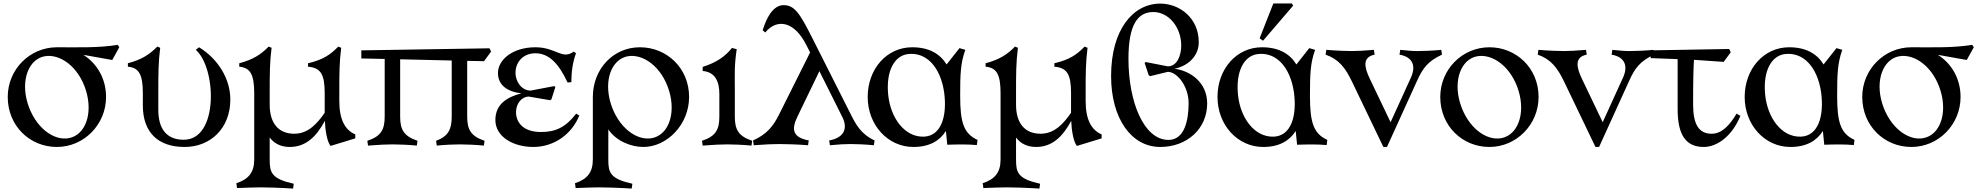

<svg xmlns="http://www.w3.org/2000/svg" viewBox="-20 -840 11503 1117"><path d="M311 15C468 15 597 -115 597 -276C597 -383 544 -471 465 -521L633 -491L674 -565L665 -579C552 -561 442 -565 311 -565C153 -565 25 -436 25 -276C25 -108 153 15 311 15ZM398 -41C313 -11 201 -79 149 -215C98 -350 135 -477 222 -508C308 -537 421 -471 472 -337C524 -200 486 -71 398 -41Z M1054 15C1204 15 1320 -93 1320 -261C1320 -381 1249 -497 1138 -565L1119 -550C1239 -446 1254 -27 1049 -27C947 -27 901 -93 901 -201V-301C901 -407 901 -477 912 -562L895 -569C850 -523 804 -493 724 -472V-452C789 -446 811 -406 811 -297V-227C811 -71 898 15 1054 15Z M1666 15C1757 15 1820 -43 1870 -137C1872 -81 1883 -16 1903 9L2047 -35V-58C1987 -84 1954 -144 1954 -253V-301C1954 -407 1954 -477 1965 -562L1948 -569C1903 -523 1862 -493 1772 -472V-452C1847 -446 1869 -406 1869 -297V-184C1826 -122 1774 -62 1692 -62C1600 -62 1549 -123 1549 -231V-301C1549 -407 1549 -477 1560 -562L1543 -569C1498 -523 1452 -493 1372 -472V-452C1437 -446 1459 -406 1459 -297V88C1459 164 1425 203 1355 226L1359 254C1410 252 1466 250 1498 250C1530 250 1606 252 1685 257L1689 229C1559 200 1549 164 1549 88V-40C1575 -5 1614 15 1666 15Z M2517 -21 2521 7C2572 2 2622 0 2654 0C2686 0 2746 2 2795 7L2799 -21C2719 -48 2698 -86 2698 -162V-486L2796 -484L2837 -540L2828 -559L2082 -547V-500L2218 -497V-162C2218 -86 2197 -47 2117 -21L2121 7C2182 2 2232 0 2264 0C2296 0 2356 2 2405 7L2409 -21C2329 -48 2308 -86 2308 -162V-495L2608 -488V-162C2608 -86 2587 -47 2517 -21Z M3083 15C3206 15 3309 -63 3350 -168L3332 -179C3273 -102 3215 -72 3128 -72C3019 -72 2982 -132 2982 -188C2982 -235 3013 -278 3057 -278L3180 -257L3188 -262L3211 -334L3204 -339L3067 -313C3012 -313 2979 -369 2979 -415C2979 -480 3024 -530 3095 -530C3171 -530 3229 -474 3282 -360L3304 -362C3304 -418 3311 -477 3331 -530L3318 -540C3250 -490 3216 -565 3095 -565C2963 -565 2877 -493 2877 -415C2877 -344 2933 -306 3013 -297C2933 -276 2862 -236 2862 -142C2862 -44 2966 15 3083 15Z M3723 15C3860 15 3989 -115 3989 -276C3989 -443 3860 -565 3703 -565C3545 -565 3429 -436 3429 -276V88C3429 164 3395 203 3325 226L3329 254C3380 252 3436 250 3468 250C3500 250 3576 252 3655 257L3659 229C3529 200 3519 164 3519 88V-87C3566 -18 3653 15 3723 15ZM3790 -41C3705 -11 3593 -79 3541 -215C3490 -350 3527 -477 3614 -508C3700 -537 3813 -471 3864 -337C3916 -200 3878 -71 3790 -41Z M4064 -21 4068 7C4129 2 4179 0 4211 0C4243 0 4303 2 4352 7L4356 -21C4276 -48 4255 -86 4255 -162V-330C4255 -396 4251 -456 4266 -554L4238 -561C4200 -512 4146 -475 4068 -451V-427C4143 -421 4165 -362 4165 -293V-162C4165 -86 4144 -47 4064 -21Z M4417 -664 4432 -651C4499 -733 4601 -719 4672 -576L4693 -535L4512 -173C4478 -105 4441 -59 4361 -23L4365 5C4426 0 4482 -2 4514 -2C4546 -2 4622 0 4681 5L4685 -23C4595 -40 4581 -83 4619 -161L4747 -426L4881 -158C4916 -87 4884 -37 4804 -23L4808 5C4859 0 4895 -2 4927 -2C4959 -2 5015 0 5064 5L5068 -23C4988 -60 4958 -118 4930 -174L4703 -624C4632 -765 4601 -810 4539 -810C4477 -810 4439 -736 4417 -664Z M5663 4 5667 -26C5587 -63 5566 -126 5566 -282C5566 -408 5568 -473 5596 -550L5562 -560L5487 -465C5449 -527 5385 -565 5287 -565C5138 -565 5028 -438 5028 -276C5028 -113 5145 15 5294 15C5387 15 5447 -21 5483 -78L5491 2C5549 0 5614 -1 5663 4ZM5473 -301C5491 -162 5455 -49 5355 -45C5243 -41 5160 -154 5147 -291C5134 -428 5184 -514 5259 -525C5365 -540 5451 -455 5473 -301Z M6008 15C6099 15 6162 -43 6212 -137C6214 -81 6225 -16 6245 9L6389 -35V-58C6329 -84 6296 -144 6296 -253V-301C6296 -407 6296 -477 6307 -562L6290 -569C6245 -523 6204 -493 6114 -472V-452C6189 -446 6211 -406 6211 -297V-184C6168 -122 6116 -62 6034 -62C5942 -62 5891 -123 5891 -231V-301C5891 -407 5891 -477 5902 -562L5885 -569C5840 -523 5794 -493 5714 -472V-452C5779 -446 5801 -406 5801 -297V88C5801 164 5767 203 5697 226L5701 254C5752 252 5808 250 5840 250C5872 250 5948 252 6027 257L6031 229C5901 200 5891 164 5891 88V-40C5917 -5 5956 15 6008 15Z M6954 -595C6955 -524 6903 -459 6813 -440C6903 -429 7003 -362 7003 -238C7003 -90 6885 15 6730 15C6562 15 6444 -150 6444 -398C6444 -668 6572 -819 6730 -819C6845 -819 6954 -733 6954 -595ZM6895 -240C6895 -337 6829 -422 6774 -422L6671 -397L6663 -402L6639 -474L6646 -479L6774 -454C6829 -454 6852 -519 6852 -575C6852 -683 6778 -770 6690 -770C6600 -770 6545 -699 6545 -498C6545 -248 6634 -26 6778 -26C6871 -26 6895 -140 6895 -240Z M7698 4 7702 -26C7622 -63 7601 -126 7601 -282C7601 -408 7603 -473 7631 -550L7597 -560L7522 -465C7484 -527 7420 -565 7322 -565C7173 -565 7063 -438 7063 -276C7063 -113 7180 15 7329 15C7422 15 7482 -21 7518 -78L7526 2C7584 0 7649 -1 7698 4ZM7508 -301C7526 -162 7490 -49 7390 -45C7278 -41 7195 -154 7182 -291C7169 -428 7219 -514 7294 -525C7400 -540 7486 -455 7508 -301ZM7308 -617 7328 -603 7503 -807 7496 -820H7388Z M7696 -550 7692 -522C7768 -496 7807 -446 7846 -364L8028 15H8049L8225 -372C8258 -445 8289 -485 8369 -522L8365 -550C8316 -545 8260 -543 8228 -543C8196 -543 8177 -545 8126 -550L8122 -522C8202 -508 8218 -453 8188 -388L8070 -129L7949 -382C7916 -451 7906 -508 7977 -522L7973 -550C7914 -545 7877 -543 7845 -543C7813 -543 7757 -545 7696 -550Z M8645 15C8802 15 8931 -115 8931 -276C8931 -443 8802 -565 8645 -565C8487 -565 8359 -436 8359 -276C8359 -108 8487 15 8645 15ZM8732 -41C8647 -11 8535 -79 8483 -215C8432 -350 8469 -477 8556 -508C8642 -537 8755 -471 8806 -337C8858 -200 8820 -71 8732 -41Z M8930 -550 8926 -522C9002 -496 9041 -446 9080 -364L9262 15H9283L9459 -372C9492 -445 9523 -485 9603 -522L9599 -550C9550 -545 9494 -543 9462 -543C9430 -543 9411 -545 9360 -550L9356 -522C9436 -508 9452 -453 9422 -388L9304 -129L9183 -382C9150 -451 9140 -508 9211 -522L9207 -550C9148 -545 9111 -543 9079 -543C9047 -543 8991 -545 8930 -550Z M9892 15C9970 15 10057 -48 10105 -166L10083 -179C10044 -113 9998 -62 9938 -62C9864 -62 9830 -115 9830 -233C9830 -378 9832 -443 9835 -492L10008 -480L10049 -536L10040 -555L9583 -547V-502L9740 -496V-204C9740 -48 9793 15 9892 15Z M10765 4 10769 -26C10689 -63 10668 -126 10668 -282C10668 -408 10670 -473 10698 -550L10664 -560L10589 -465C10551 -527 10487 -565 10389 -565C10240 -565 10130 -438 10130 -276C10130 -113 10247 15 10396 15C10489 15 10549 -21 10585 -78L10593 2C10651 0 10716 -1 10765 4ZM10575 -301C10593 -162 10557 -49 10457 -45C10345 -41 10262 -154 10249 -291C10236 -428 10286 -514 10361 -525C10467 -540 10553 -455 10575 -301Z M11100 15C11257 15 11386 -115 11386 -276C11386 -383 11333 -471 11254 -521L11422 -491L11463 -565L11454 -579C11341 -561 11231 -565 11100 -565C10942 -565 10814 -436 10814 -276C10814 -108 10942 15 11100 15ZM11187 -41C11102 -11 10990 -79 10938 -215C10887 -350 10924 -477 11011 -508C11097 -537 11210 -471 11261 -337C11313 -200 11275 -71 11187 -41Z"/></svg>

Font: Basteleur Moonlight
Style: Regular
Weight: 300
Designer: Keussel
Foundry: Keussel Studio
Version: Version 1.300;Glyphs 3.2 (3192)